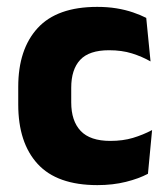

<svg xmlns="http://www.w3.org/2000/svg" viewBox="-20 -525 487 558"><path d="M263 13Q146 13 89.5 -48.5Q33 -110 33 -221.5V-272.5Q33 -382 89.5 -443.5Q146 -505 262.5 -505Q292.5 -505 318.5 -500.8Q344.5 -496.5 366.5 -489Q388.5 -481.5 405 -473L417.5 -346.5Q393 -360.5 363.5 -369.8Q334 -379 297 -379Q239 -379 213 -351Q187 -323 187 -270V-227.5Q187 -173.5 214.5 -144.5Q242 -115.5 300.5 -115.5Q337 -115.5 366.2 -124.2Q395.5 -133 422 -147L410 -20Q384 -6 346 3.5Q308 13 263 13Z"/></svg>

Font: Anek Tamil Medium
Style: Bold
Weight: 700
Version: Version 1.003